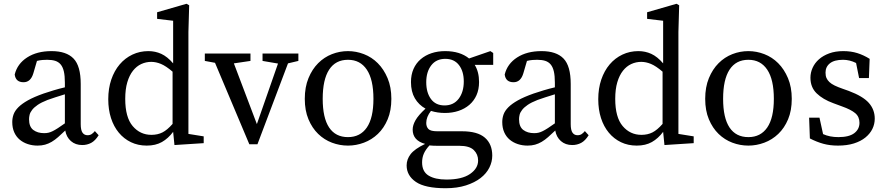

<svg xmlns="http://www.w3.org/2000/svg" viewBox="-20 -759 4697 1018"><path d="M214 -53Q227 -53 237.5 -55.5Q248 -58 260 -64Q272 -70 287.5 -80Q303 -90 324 -105V-259Q298 -251 273 -243Q248 -235 232 -229Q199 -216 180 -203Q161 -190 150.5 -176.5Q140 -163 137 -150.5Q134 -138 134 -127Q134 -87 156.5 -70Q179 -53 214 -53ZM416 10Q380 10 356 -11Q332 -32 326 -67Q305 -47 288 -32Q271 -17 254 -7Q237 3 219 8Q201 13 179 13Q152 13 127.5 5Q103 -3 84.5 -18.5Q66 -34 55.5 -57.5Q45 -81 45 -112Q45 -133 52 -152.5Q59 -172 77.5 -190.5Q96 -209 128 -227Q160 -245 211 -263Q234 -271 264 -280Q294 -289 324 -296V-321Q324 -357 318.5 -380.5Q313 -404 301.5 -417.5Q290 -431 272.5 -436.5Q255 -442 230 -442Q219 -442 205.5 -441Q192 -440 176 -436L157 -371Q143 -323 105 -323Q63 -323 58 -364Q72 -421 124 -454.5Q176 -488 253 -488Q332 -488 370 -448.5Q408 -409 408 -314V-101Q408 -69 417.5 -55.5Q427 -42 444 -42Q457 -42 466 -48Q475 -54 483 -64L503 -42Q485 -13 463.5 -1.5Q442 10 416 10Z M644 -235Q644 -137 683.5 -90.5Q723 -44 783 -44Q816 -44 841.5 -57Q867 -70 895 -102V-379Q860 -409 833.5 -420Q807 -431 782 -431Q754 -431 729 -419.5Q704 -408 685 -384Q666 -360 655 -323Q644 -286 644 -235ZM905 10 898 -60Q872 -25 838.5 -6Q805 13 758 13Q712 13 674.5 -5Q637 -23 610 -55.5Q583 -88 568.5 -133Q554 -178 554 -233Q554 -290 570 -337Q586 -384 614.5 -417.5Q643 -451 682 -469.5Q721 -488 767 -488Q803 -488 835 -473.5Q867 -459 898 -423V-649L813 -659V-694L969 -739L983 -731L979 -589V-49L1060 -36V0Z M1345 6H1302L1120 -426L1066 -436V-475H1308V-436L1220 -423L1342 -101L1454 -422L1372 -436V-475H1562V-436L1507 -423Z M1825 13Q1781 13 1740 -2.5Q1699 -18 1667 -49Q1635 -80 1615.5 -126.5Q1596 -173 1596 -235Q1596 -297 1615.5 -344.5Q1635 -392 1667 -424Q1699 -456 1740 -472Q1781 -488 1825 -488Q1868 -488 1909.5 -472Q1951 -456 1983 -424Q2015 -392 2035 -344.5Q2055 -297 2055 -235Q2055 -173 2035.5 -126.5Q2016 -80 1983.5 -49Q1951 -18 1909.5 -2.5Q1868 13 1825 13ZM1825 -32Q1890 -32 1925 -83Q1960 -134 1960 -235Q1960 -337 1925 -389.5Q1890 -442 1825 -442Q1759 -442 1725 -389.5Q1691 -337 1691 -235Q1691 -134 1725 -83Q1759 -32 1825 -32Z M2347 193Q2429 193 2472 163.5Q2515 134 2515 92Q2515 59 2492 36.5Q2469 14 2415 14H2298Q2287 14 2277 13.5Q2267 13 2257 12Q2236 35 2227 56Q2218 77 2218 102Q2218 151 2252.5 172Q2287 193 2347 193ZM2159 -324Q2159 -363 2172.5 -393.5Q2186 -424 2210.5 -445Q2235 -466 2268 -477Q2301 -488 2340 -488Q2419 -488 2467 -449L2580 -488L2595 -478V-415H2497Q2520 -378 2520 -324Q2520 -285 2506.5 -254.5Q2493 -224 2468.5 -203Q2444 -182 2411 -171Q2378 -160 2339 -160Q2300 -160 2265 -171Q2240 -139 2240 -107Q2240 -87 2251.5 -75Q2263 -63 2298 -63H2429Q2512 -63 2551 -29Q2590 5 2590 66Q2590 99 2574.5 130Q2559 161 2528 185Q2497 209 2450.5 224Q2404 239 2343 239Q2234 239 2185 205.5Q2136 172 2136 118Q2136 86 2157 58.5Q2178 31 2234 4Q2168 -14 2168 -72Q2168 -95 2183 -121.5Q2198 -148 2236 -183Q2200 -203 2179.5 -238Q2159 -273 2159 -324ZM2341 -447Q2293 -447 2266.5 -412.5Q2240 -378 2240 -323Q2240 -268 2265 -234Q2290 -200 2337 -200Q2385 -200 2412 -235.5Q2439 -271 2439 -327Q2439 -381 2413.5 -414Q2388 -447 2341 -447Z M2812 -53Q2825 -53 2835.5 -55.5Q2846 -58 2858 -64Q2870 -70 2885.5 -80Q2901 -90 2922 -105V-259Q2896 -251 2871 -243Q2846 -235 2830 -229Q2797 -216 2778 -203Q2759 -190 2748.5 -176.5Q2738 -163 2735 -150.5Q2732 -138 2732 -127Q2732 -87 2754.5 -70Q2777 -53 2812 -53ZM3014 10Q2978 10 2954 -11Q2930 -32 2924 -67Q2903 -47 2886 -32Q2869 -17 2852 -7Q2835 3 2817 8Q2799 13 2777 13Q2750 13 2725.5 5Q2701 -3 2682.5 -18.5Q2664 -34 2653.5 -57.5Q2643 -81 2643 -112Q2643 -133 2650 -152.5Q2657 -172 2675.5 -190.5Q2694 -209 2726 -227Q2758 -245 2809 -263Q2832 -271 2862 -280Q2892 -289 2922 -296V-321Q2922 -357 2916.5 -380.5Q2911 -404 2899.5 -417.5Q2888 -431 2870.5 -436.5Q2853 -442 2828 -442Q2817 -442 2803.5 -441Q2790 -440 2774 -436L2755 -371Q2741 -323 2703 -323Q2661 -323 2656 -364Q2670 -421 2722 -454.5Q2774 -488 2851 -488Q2930 -488 2968 -448.5Q3006 -409 3006 -314V-101Q3006 -69 3015.5 -55.5Q3025 -42 3042 -42Q3055 -42 3064 -48Q3073 -54 3081 -64L3101 -42Q3083 -13 3061.5 -1.5Q3040 10 3014 10Z M3242 -235Q3242 -137 3281.5 -90.5Q3321 -44 3381 -44Q3414 -44 3439.5 -57Q3465 -70 3493 -102V-379Q3458 -409 3431.5 -420Q3405 -431 3380 -431Q3352 -431 3327 -419.5Q3302 -408 3283 -384Q3264 -360 3253 -323Q3242 -286 3242 -235ZM3503 10 3496 -60Q3470 -25 3436.5 -6Q3403 13 3356 13Q3310 13 3272.5 -5Q3235 -23 3208 -55.5Q3181 -88 3166.5 -133Q3152 -178 3152 -233Q3152 -290 3168 -337Q3184 -384 3212.5 -417.5Q3241 -451 3280 -469.5Q3319 -488 3365 -488Q3401 -488 3433 -473.5Q3465 -459 3496 -423V-649L3411 -659V-694L3567 -739L3581 -731L3577 -589V-49L3658 -36V0Z M3948 13Q3904 13 3863 -2.5Q3822 -18 3790 -49Q3758 -80 3738.5 -126.5Q3719 -173 3719 -235Q3719 -297 3738.5 -344.5Q3758 -392 3790 -424Q3822 -456 3863 -472Q3904 -488 3948 -488Q3991 -488 4032.5 -472Q4074 -456 4106 -424Q4138 -392 4158 -344.5Q4178 -297 4178 -235Q4178 -173 4158.5 -126.5Q4139 -80 4106.5 -49Q4074 -18 4032.5 -2.5Q3991 13 3948 13ZM3948 -32Q4013 -32 4048 -83Q4083 -134 4083 -235Q4083 -337 4048 -389.5Q4013 -442 3948 -442Q3882 -442 3848 -389.5Q3814 -337 3814 -235Q3814 -134 3848 -83Q3882 -32 3948 -32Z M4423 13Q4381 13 4346 3.5Q4311 -6 4274 -25L4270 -135H4325L4344 -48Q4379 -32 4425 -32Q4482 -32 4509.5 -53Q4537 -74 4537 -108Q4537 -140 4514.5 -159Q4492 -178 4444 -195L4398 -212Q4343 -232 4310 -264Q4277 -296 4277 -347Q4277 -374 4288.5 -399.5Q4300 -425 4322 -444.5Q4344 -464 4376.5 -476Q4409 -488 4451 -488Q4492 -488 4525.5 -477.5Q4559 -467 4591 -447L4587 -345H4535L4519 -425Q4485 -442 4450 -442Q4404 -442 4380.5 -423.5Q4357 -405 4357 -374Q4357 -357 4362 -345.5Q4367 -334 4377.5 -324Q4388 -314 4405.5 -305.5Q4423 -297 4449 -288L4480 -277Q4555 -249 4586.5 -213.5Q4618 -178 4618 -130Q4618 -101 4605.5 -75.5Q4593 -50 4568.5 -30Q4544 -10 4507.5 1.5Q4471 13 4423 13Z"/></svg>

Font: Source Serif Pro
Style: Regular
Weight: 400
Designer: Frank Grießhammer
Foundry: Adobe Systems Incorporated
Version: Version 2.000;PS 1.000;hotconv 16.6.51;makeotf.lib2.5.65220